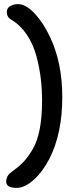

<svg xmlns="http://www.w3.org/2000/svg" viewBox="-20 -828 372 931"><path d="M223 -648Q282 -523 282 -357Q282 -181 220 -59Q189 2 145 42.5Q101 83 61 83Q10 83 10 53Q10 24 36 6Q68 -17 90 -39Q112 -61 136 -100Q160 -139 172 -199Q184 -259 184 -339Q184 -393 178 -445Q172 -497 157 -554.5Q142 -612 111 -658.5Q80 -705 37 -731Q13 -744 13 -770Q13 -789 30 -798.5Q47 -808 67 -808Q105 -808 147.5 -763Q190 -718 223 -648Z"/></svg>

Font: Sniglet
Style: Regular
Weight: 400
Designer: Haley Fiege
Foundry: Haley Fiege, Pablo Impallari, Brenda Gallo
Version: Version 2.000